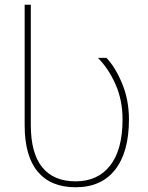

<svg xmlns="http://www.w3.org/2000/svg" viewBox="-20 -780 623 810"><path d="M84 -252V-760H110V-252Q110 -134 158 -74.5Q206 -15 299 -15Q393 -15 445 -82Q497 -149 497 -276Q497 -358 467 -425Q437 -492 393 -536H429Q467 -496 495.5 -427Q524 -358 524 -276Q524 -139 466 -64.5Q408 10 299 10Q194 10 139 -56Q84 -122 84 -252Z"/></svg>

Font: Noto Sans Georgian Thin
Style: Regular
Weight: 250
Designer: Monotype Design team
Foundry: Monotype Imaging Inc.
Version: Version 1.000